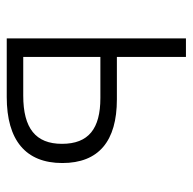

<svg xmlns="http://www.w3.org/2000/svg" viewBox="-21 -551 572 570"><g transform="rotate(90 265.0 -266.0)"><path d="M94 0H268C396 0 464 -56 464 -165C464 -273 399 -327 275 -327H149V-532H94ZM149 -49V-278H271C362 -278 407 -243 407 -164C407 -86 361 -49 264 -49Z"/></g></svg>

Font: Noto Sans Mono Condensed Light
Style: Regular
Weight: 300
Width: 3
Designer: Monotype Design Team
Foundry: Monotype Imaging Inc.
Version: Version 2.014